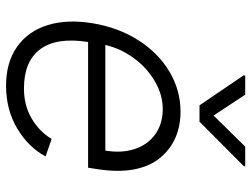

<svg xmlns="http://www.w3.org/2000/svg" viewBox="-116 -686 813 621"><g transform="rotate(90 290.5 -375.5)"><path d="M257.1 11.4Q181.8 11.4 131.2 -24.3Q80.6 -60 61.1 -123.6Q41.5 -187.1 55.4 -269.5Q68.9 -351.2 109.7 -415.8Q150.6 -480.5 211.1 -516.7Q271.7 -552.9 341.3 -552.9Q386.7 -552.9 424.5 -536.8Q462.4 -520.6 490.1 -487.4Q517.8 -454.2 527.7 -403.8Q537.6 -353.3 527.3 -285.2L522.4 -253.9H115.8Q99.8 -152.3 139 -99.4Q178.3 -46.5 266 -46.5Q321.4 -46.5 363.6 -71.6Q405.9 -96.6 429.3 -136L485.8 -116.5Q456.7 -61.4 396.1 -25Q335.6 11.4 257.1 11.4ZM125.4 -309.7H467Q475.9 -361.9 462.2 -404.1Q448.5 -446.4 414.6 -470.9Q380.7 -495.4 332.7 -495.4Q285.9 -495.4 241.7 -469.1Q197.4 -442.8 167.1 -400.6Q136.7 -358.3 125.4 -309.7ZM286.2 -762.1 353.7 -659.8 454.2 -762.1H518.1L517 -757.1L373.6 -614.3H320.7L223.7 -757.1L224.4 -762.1Z"/></g></svg>

Font: Karasuma Gothic
Style: Light Italic
Weight: 300
Italic angle: 9.39998°
Designer: Rasmus Andersson / Ryoko Nishizuka
Foundry: rsms
Version: Version 1.00